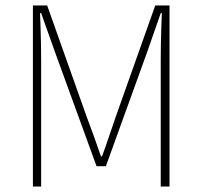

<svg xmlns="http://www.w3.org/2000/svg" viewBox="-20 -680 738 700"><path d="M100 0V-660H152L294 -260Q308 -223 321.5 -185.5Q335 -148 348 -110H352Q366 -148 378.5 -185.5Q391 -223 404 -260L546 -660H598V0H566V-460Q566 -486 566.5 -515.5Q567 -545 568 -575Q569 -605 570 -632H566L515 -486L366 -74H332L182 -486L130 -632H126Q127 -605 128 -575Q129 -545 129.5 -515.5Q130 -486 130 -460V0Z"/></svg>

Font: Mada ExtraLight
Style: Regular
Weight: 250
Designer: Khaled Hosny
Version: Version 1.5